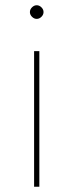

<svg xmlns="http://www.w3.org/2000/svg" viewBox="-20 -712 280 732"><path d="M102 -684Q110 -692 120 -692Q130 -692 138 -684Q146 -676 146 -666Q146 -656 138 -648Q130 -640 120 -640Q110 -640 102 -648Q94 -656 94 -666Q94 -676 102 -684ZM110 -517H130V0H110Z"/></svg>

Font: Montserrat arm Thin
Style: Regular
Weight: 250
Designer: Julieta Ulanovsky
Foundry: Julieta Ulanovsky
Version: Version 6.000;PS 006.000;hotconv 1.0.88;makeotf.lib2.5.64775